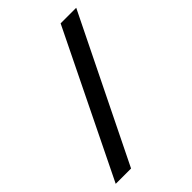

<svg xmlns="http://www.w3.org/2000/svg" viewBox="-201 -761 849 849"><g transform="rotate(-45 223.0 -337.0)"><path d="M10 0H106L437 -674H339.5Z"/></g></svg>

Font: Anybody Expanded
Style: Regular
Weight: 400
Width: 7
Version: Version 1.113;gftools[0.9.25]